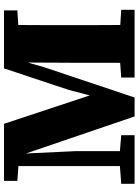

<svg xmlns="http://www.w3.org/2000/svg" viewBox="114 -809 695 963"><g transform="rotate(-90 461.5 -327.5)"><path d="M21 0V-67L129 -75H167L265 -67V0ZM36 -588V-655H159L160 -580H144ZM110 0V-655H168L185 -295V0ZM359 0 163 -575H134V-655H322L470 -208H460L492 -330L600 -655H680V-577H641L606 -454L454 0ZM554 0V-67L665 -75H765L894 -67V0ZM627 0Q628 -50 628 -99.5Q628 -149 628 -197Q628 -245 628 -288L630 -655H818Q818 -605 817.5 -555Q817 -505 817 -455.5Q817 -406 817 -356V-299Q817 -249 817 -199Q817 -149 817.5 -99.5Q818 -50 818 0ZM748 -580V-655H891V-588L765 -580Z"/></g></svg>

Font: Source Serif 4 ExtraBold
Style: Regular
Weight: 800
Designer: Frank Grießhammer
Foundry: Adobe Systems Incorporated
Version: Version 4.004;hotconv 1.0.116;makeotfexe 2.5.65601